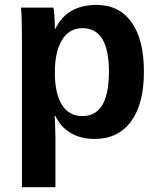

<svg xmlns="http://www.w3.org/2000/svg" viewBox="-20 -560 650 787"><path d="M569.9 -266.3Q569.9 -133.7 516.9 -62Q463.9 9.6 367.5 9.6Q312 9.6 270.5 -14.5Q228.9 -38.6 207.2 -84.3H203.6Q206 -69.9 207.2 4.8V207.2H69.9V-407.2Q69.9 -481.9 66.3 -528.9H198.8Q201.2 -520.5 203 -494Q204.8 -467.5 204.8 -442.2H207.2Q254.2 -539.8 375.9 -539.8Q468.7 -539.8 519.3 -468.7Q569.9 -397.6 569.9 -266.3ZM426.5 -266.3Q426.5 -444.6 318.1 -444.6Q263.9 -444.6 234.3 -396.4Q204.8 -348.2 204.8 -262.7Q204.8 -177.1 233.7 -130.7Q262.7 -84.3 316.9 -84.3Q426.5 -83.1 426.5 -266.3Z"/></svg>

Font: Ramabhadra
Style: Regular
Weight: 400
Designer: Purushoth Kumar Guthula
Foundry: Andhrapradesh Society for Knowledge Networks
Version: Version 1.0.5; ttfautohint (vUNKNOWN) -l 7 -r 28 -G 50 -x 13